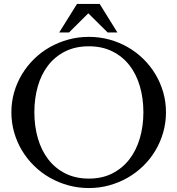

<svg xmlns="http://www.w3.org/2000/svg" viewBox="-20 -929 890 963"><path d="M425.8 14.2Q372.1 14.2 322.5 0.5Q272.9 -13.2 229.7 -37.8Q186.5 -62.5 151.1 -97.2Q115.7 -131.8 90.3 -174.1Q64.9 -216.3 51 -264.9Q37.1 -313.5 37.1 -366.2Q37.1 -418 51 -466.3Q64.9 -514.6 90.3 -556.6Q115.7 -598.6 151.1 -633.3Q186.5 -668 229.7 -692.4Q272.9 -716.8 322.5 -730.5Q372.1 -744.1 425.8 -744.1Q479 -744.1 528.3 -730.7Q577.6 -717.3 620.6 -692.6Q663.6 -668 699 -633.3Q734.4 -598.6 759.5 -556.6Q784.7 -514.6 798.6 -466.3Q812.5 -418 812.5 -366.2Q812.5 -313.5 798.6 -264.9Q784.7 -216.3 759.5 -174.1Q734.4 -131.8 699 -97.2Q663.6 -62.5 620.6 -37.8Q577.6 -13.2 528.3 0.5Q479 14.2 425.8 14.2ZM425.8 -33.2Q492.2 -33.2 543.2 -59.1Q594.2 -85 628.9 -129.9Q663.6 -174.8 681.4 -235.6Q699.2 -296.4 699.2 -366.2Q699.2 -435.5 681.6 -496.1Q664.1 -556.6 629.6 -601.1Q595.2 -645.5 543.9 -671.1Q492.7 -696.8 425.8 -696.8Q357.9 -696.8 306.9 -671.1Q255.9 -645.5 221.4 -601.1Q187 -556.6 169.7 -496.1Q152.3 -435.5 152.3 -366.2Q152.3 -296.4 169.9 -235.6Q187.5 -174.8 221.9 -129.9Q256.3 -85 307.6 -59.1Q358.9 -33.2 425.8 -33.2ZM366.2 -909.2H480L568.8 -766.1H520L422.9 -862.3L326.2 -766.1H276.9Z"/></svg>

Font: Federo
Style: Regular
Weight: 400
Designer: Olexa M. Volochay | Cyreal.org
Foundry: Olexa M. Volochay | Cyreal.org
Version: Version 1.000